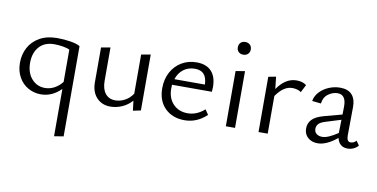

<svg xmlns="http://www.w3.org/2000/svg" viewBox="-83 -870 2749 1400"><g transform="rotate(10 1291.0 -170.5)"><path d="M446 -390V278L377 289V-61Q311 5 228 5Q177 5 133.5 -19.5Q90 -44 64.5 -90Q39 -136 39 -196Q39 -258 66 -308.5Q93 -359 146.5 -389.5Q200 -420 276 -420Q328 -420 376 -412Q424 -404 446 -390ZM250 -46Q286 -46 319 -63.5Q352 -81 377 -113V-352Q360 -361 327.5 -366.5Q295 -372 264 -372Q191 -372 151.5 -327Q112 -282 112 -209Q112 -135 151 -90.5Q190 -46 250 -46Z M602 -151V-408L670 -420V-173Q670 -113 696.5 -79.5Q723 -46 771 -46Q806 -46 840.5 -64Q875 -82 899 -118V-408L968 -420V-6L911 6L902 -67Q870 -31 828 -13Q786 5 743 5Q680 5 641 -37Q602 -79 602 -151Z M1093 -193Q1093 -260 1121 -312Q1149 -364 1198 -393Q1247 -422 1308 -422Q1381 -422 1418.5 -381Q1456 -340 1456 -265Q1456 -252 1454 -230H1159L1158 -202Q1158 -131 1199 -88Q1240 -45 1306 -45Q1374 -45 1431 -96L1456 -59Q1384 9 1293 9Q1203 9 1148 -45.5Q1093 -100 1093 -193ZM1395 -273Q1393 -324 1371 -349Q1349 -374 1304 -374Q1255 -374 1219.5 -347Q1184 -320 1169 -273Z M1598 -409 1666 -420V0H1598ZM1584 -583Q1584 -604 1597 -617Q1610 -630 1632 -630Q1653 -630 1666.5 -617Q1680 -604 1680 -583Q1680 -562 1666.5 -549Q1653 -536 1632 -536Q1610 -536 1597 -549Q1584 -562 1584 -583Z M1840 -409 1896 -420 1906 -330Q1967 -419 2049 -419Q2094 -419 2122 -397L2093 -340Q2082 -349 2064.5 -354Q2047 -359 2029 -359Q1995 -359 1965.5 -339Q1936 -319 1908 -279V0H1840Z M2422 -59Q2343 6 2278 6Q2233 6 2205 -19.5Q2177 -45 2177 -86Q2177 -125 2202.5 -152.5Q2228 -180 2290 -197L2421 -232L2422 -290Q2423 -379 2360 -379Q2323 -379 2290 -354.5Q2257 -330 2252 -284L2186 -291Q2192 -328 2219.5 -358Q2247 -388 2287.5 -405Q2328 -422 2371 -422Q2430 -422 2459 -389.5Q2488 -357 2487 -298L2485 -88Q2485 -42 2514 -42Q2525 -42 2536 -47Q2547 -52 2555 -62L2578 -30Q2564 -13 2543.5 -3.5Q2523 6 2499 6Q2469 6 2449 -10.5Q2429 -27 2422 -59ZM2302 -46Q2325 -46 2353.5 -58.5Q2382 -71 2418 -95V-101L2420 -193L2307 -158Q2271 -147 2257.5 -131.5Q2244 -116 2244 -96Q2244 -72 2260.5 -59Q2277 -46 2302 -46Z"/></g></svg>

Font: LXGW Bright GB
Style: Regular
Weight: 400
Designer: Christian Thalmann (Catharsis Fonts)
Foundry: LXGW / Christian Thalmann (Catharsis Fonts) / Fontworks Inc.
Version: Version 5.510